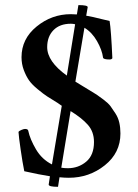

<svg xmlns="http://www.w3.org/2000/svg" viewBox="-20 -680 536 745"><path d="M284.2 -660.2Q320.3 -660.2 320.3 -652.3L314.5 -619.1Q327.1 -617.2 341.8 -613.8Q356.4 -610.4 374 -606Q391.6 -601.6 405.3 -598.6Q411.1 -563.5 416 -454.1Q413.1 -449.2 405.3 -449.2Q381.8 -449.2 379.9 -456.1Q376 -486.3 356.4 -520.5Q336.9 -554.7 307.6 -572.3L272.5 -363.3Q276.4 -361.3 297.9 -347.7Q303.7 -343.8 325.2 -331.1Q346.7 -318.4 355.5 -312.5Q364.3 -306.6 382.3 -293Q400.4 -279.3 408.7 -268.1Q417 -256.8 427.7 -240.2Q438.5 -223.6 442.9 -204.1Q447.3 -184.6 447.3 -162.1Q447.3 -86.9 386.7 -38.6Q326.2 9.8 247.1 9.8Q230.5 9.8 210.9 7.8L205.1 44.9Q168.9 44.9 168.9 36.1L173.8 3.9Q134.8 -2 74.2 -15.6Q67.4 -48.8 60.1 -99.6Q52.7 -150.4 51.8 -168Q53.7 -171.9 63 -175.8Q72.3 -179.7 77.1 -179.7Q88.9 -179.7 89.8 -171.9Q96.7 -139.6 119.6 -100.6Q142.6 -61.5 181.6 -42L219.7 -269.5Q216.8 -271.5 213.9 -273.4Q210.9 -275.4 204.1 -280.3Q176.8 -296.9 162.6 -306.2Q148.4 -315.4 126 -334Q103.5 -352.5 92.3 -368.7Q81.1 -384.8 72.3 -408.2Q63.5 -431.6 63.5 -458Q63.5 -529.3 122.1 -577.1Q180.7 -625 254.9 -625Q266.6 -625 278.3 -624ZM253.9 -249 217.8 -29.3Q229.5 -27.3 243.2 -27.3Q284.2 -27.3 314.5 -52.7Q344.7 -78.1 344.7 -128.9Q344.7 -168.9 320.8 -195.8Q296.9 -222.7 253.9 -249ZM239.3 -386.7 271.5 -585.9Q263.7 -587.9 254.9 -587.9Q211.9 -587.9 187.5 -563Q163.1 -538.1 163.1 -497.1Q163.1 -441.4 239.3 -386.7Z"/></svg>

Font: Crimson
Style: Semibold
Weight: 600
Version: Version 0.8